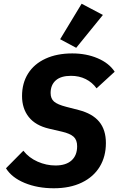

<svg xmlns="http://www.w3.org/2000/svg" viewBox="-20 -996 640 1028"><path d="M12 -95 105 -189Q135 -151 181.5 -130.5Q228 -110 277 -110Q333 -110 363 -137Q393 -164 393 -213Q393 -247 374 -264Q355 -281 312 -291L243 -307Q170 -324 134 -369.5Q98 -415 98 -482Q98 -551 130.5 -602.5Q163 -654 224 -682Q285 -710 367 -710Q442 -710 503 -684Q564 -658 594 -612L497 -523Q474 -555 439 -572.5Q404 -590 360 -590Q306 -590 278.5 -565.5Q251 -541 251 -498Q251 -468 269.5 -452Q288 -436 335 -424L401 -407Q475 -388 511 -344.5Q547 -301 547 -230Q547 -158 514 -103.5Q481 -49 418 -18.5Q355 12 268 12Q181 12 112 -16.5Q43 -45 12 -95ZM388 -740 302 -786 417 -976 531 -916Z"/></svg>

Font: iA Writer Mono V
Style: Regular
Weight: 400
Italic angle: -9.5°
Designer: Mike Abbink, Paul van der Laan, Pieter van Rosmalen
Foundry: Bold Monday
Version: Version 2.000